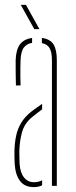

<svg xmlns="http://www.w3.org/2000/svg" viewBox="-20 -759 310 784"><path d="M40 -90Q39.5 -105 39 -118Q38.5 -131 39 -145Q40 -177 46 -205.2Q52 -233.5 67 -258.2Q82 -283 110 -305Q120 -312 130.5 -319.8Q141 -327.5 152 -335V-312.5Q143 -306 132.8 -298Q122.5 -290 110 -280Q79.5 -254 70 -219.5Q60.5 -185 59 -145Q59 -137 59.2 -121.5Q59.5 -106 60 -90Q62.5 -54 78 -34.5Q93.5 -15 118 -15Q138 -15 152 -23V-2.5Q138.5 5 118 5Q80 5 61.2 -20.8Q42.5 -46.5 40 -90ZM45 -410Q44.5 -437 44 -464.8Q43.5 -492.5 44 -514Q45.5 -557 61.8 -578.2Q78 -599.5 111 -604V-584Q89.5 -580.5 77.5 -565Q65.5 -549.5 64 -514Q63.5 -499.5 63.2 -482.2Q63 -465 63.2 -446.5Q63.5 -428 64 -410ZM192 0V-514Q192 -545.5 182.8 -562Q173.5 -578.5 151 -583V-604Q185 -599.5 198.5 -577.8Q212 -556 212 -514V0ZM120 -640 65 -739H86L141 -640Z"/></svg>

Font: Big Shoulders Stencil Thin
Style: Regular
Weight: 100
Designer: Patric King
Foundry: XO Type Co
Version: Version 2.001